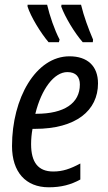

<svg xmlns="http://www.w3.org/2000/svg" viewBox="-20 -785 457 815"><path d="M331 -606H374L375 -617C355 -664 336 -715 324 -765H241L240 -757C256 -713 296 -646 331 -606ZM186 -606H230L233 -617C211 -659 191 -718 180 -765H97V-757C111 -713 153 -645 186 -606ZM187 10C240 10 281 -1 321 -23V-91C278 -68 246 -57 206 -57C142 -57 112 -96 112 -173C112 -194 114 -217 118 -238H128C303 -238 396 -316 396 -431C396 -505 351 -546 275 -546C132 -546 31 -368 31 -165C31 -55 89 10 187 10ZM134 -302H130C156 -408 210 -479 266 -479C303 -479 319 -458 319 -426C319 -347 253 -302 134 -302Z"/></svg>

Font: Noto Sans Condensed
Style: Italic
Weight: 400
Width: 3
Italic angle: -12°
Designer: Monotype Design Team
Foundry: Monotype Imaging Inc.
Version: Version 2.013